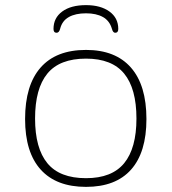

<svg xmlns="http://www.w3.org/2000/svg" viewBox="-20 -724 670 750"><path d="M316 6Q200 6 139 -61.5Q78 -129 78 -259Q78 -391 138.5 -460Q199 -529 316 -529Q431 -529 491.5 -460Q552 -391 552 -259Q552 -129 492 -61.5Q432 6 316 6ZM316 -28Q417 -28 465 -86.5Q513 -145 513 -261Q513 -378 465 -436.5Q417 -495 316 -495Q213 -495 165 -436.5Q117 -378 117 -261Q117 -145 165 -86.5Q213 -28 316 -28ZM316 -704Q373 -704 407.5 -679Q442 -654 442 -611Q442 -596 430 -596Q421 -596 417 -612Q408 -643 382 -657.5Q356 -672 316 -672Q275 -672 249 -657.5Q223 -643 215 -612Q211 -596 201 -596Q189 -596 189 -611Q189 -654 223 -679Q257 -704 316 -704Z"/></svg>

Font: Asap Semi Expanded Thin
Style: Regular
Weight: 100
Width: 6
Designer: Pablo Cosgaya
Foundry: Omnibus-Type
Version: Version 3.001; ttfautohint (v1.8.4.7-5d5b)